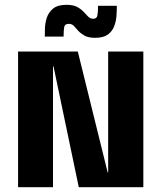

<svg xmlns="http://www.w3.org/2000/svg" viewBox="-20 -777 670 797"><path d="M429 -563H575V0H307L202 -502H200V0H55V-563H303L427 -61H429ZM166 -625Q166 -637 166.5 -658.5Q167 -680 174 -702.5Q181 -725 200 -741Q219 -757 256 -757Q284 -757 300.5 -748Q317 -739 327 -728Q337 -717 346 -708Q355 -699 367 -699Q382 -699 384.5 -713.5Q387 -728 387 -753H465Q465 -734 463.5 -711.5Q462 -689 454 -668Q446 -647 427.5 -633.5Q409 -620 375 -620Q347 -620 331 -629Q315 -638 305 -649Q295 -660 287 -669Q279 -678 265 -678Q249 -678 246.5 -664.5Q244 -651 244 -625Z"/></svg>

Font: Darker Grotesque Black
Style: Regular
Weight: 900
Designer: Gabriel Lam
Foundry: TypeRant
Version: Version 1.000;gftools[0.9.28]